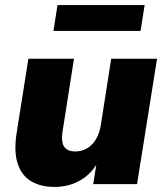

<svg xmlns="http://www.w3.org/2000/svg" viewBox="-20 -727 655 758"><path d="M195 11Q141 11 103 -11.5Q65 -34 49.5 -82Q34 -130 46 -204L92 -495H272L227 -208Q223 -183 226.5 -165Q230 -147 243 -138Q256 -129 277 -129Q303 -129 324 -141.5Q345 -154 359 -177.5Q373 -201 378 -233L419 -495H600L521 0H348L362 -88H367Q341 -40 296 -14.5Q251 11 195 11ZM191 -605 207 -707H551L535 -605Z"/></svg>

Font: Nunito Sans 11pt Black
Style: Italic
Weight: 900
Italic angle: -9°
Version: Version 3.101;gftools[0.9.27]